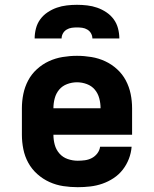

<svg xmlns="http://www.w3.org/2000/svg" viewBox="-20 -770 640 798"><path d="M303 8Q273 8 243 3.5Q213 -1 185.5 -13.5Q158 -26 135 -46.5Q112 -67 97.5 -93.5Q83 -120 77 -150Q71 -180 71 -210V-320Q71 -350 77 -379.5Q83 -409 97 -435.5Q111 -462 133.5 -482.5Q156 -503 183 -515.5Q210 -528 240 -533Q270 -538 300 -538Q330 -538 360 -533Q390 -528 417 -515.5Q444 -503 466.5 -482.5Q489 -462 503 -435.5Q517 -409 523 -379.5Q529 -350 529 -320V-210H474H202Q202 -189 207.5 -168.5Q213 -148 227 -132Q241 -116 261.5 -109Q282 -102 303 -102Q318 -102 333 -104Q348 -106 361.5 -113Q375 -120 384.5 -132.5Q394 -145 396 -160H527Q525 -134 515.5 -109.5Q506 -85 490 -64.5Q474 -44 452 -29.5Q430 -15 405.5 -6.5Q381 2 355 5Q329 8 303 8ZM202 -320H398Q398 -341 392.5 -361.5Q387 -382 374 -397.5Q361 -413 341 -420.5Q321 -428 300 -428Q279 -428 259 -420.5Q239 -413 226 -397.5Q213 -382 207.5 -361.5Q202 -341 202 -320ZM124 -610Q124 -631 129.5 -652Q135 -673 147.5 -690Q160 -707 178 -719Q196 -731 216 -738Q236 -745 257.5 -747.5Q279 -750 300 -750Q321 -750 342.5 -747.5Q364 -745 384 -738Q404 -731 422 -719Q440 -707 452.5 -690Q465 -673 470.5 -652Q476 -631 476 -610H364Q364 -621 358.5 -631Q353 -641 343 -647Q333 -653 322 -654.5Q311 -656 300 -656Q289 -656 278 -654.5Q267 -653 257 -647Q247 -641 241.5 -631Q236 -621 236 -610Z"/></svg>

Font: Iosevka Curly XBdEx
Style: Regular
Weight: 800
Width: 7
Monospace: yes
Designer: Belleve Invis
Foundry: Belleve Invis
Version: Version 11.1.0; ttfautohint (v1.8.3)